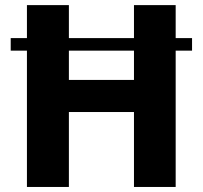

<svg xmlns="http://www.w3.org/2000/svg" viewBox="-20 -742 804 762"><path d="M22.5 -590.8V-541H86.9V0H253.4V-297.4H511.7V0H677.2V-541H742.2V-590.8H677.2V-721.7H511.7V-590.8H253.4V-721.7H86.9V-590.8ZM511.7 -424.8H253.4V-541H511.7Z"/></svg>

Font: Estedad ExtraBold
Style: Regular
Weight: 800
Designer: Amin Abedi
Version: Version 7.3